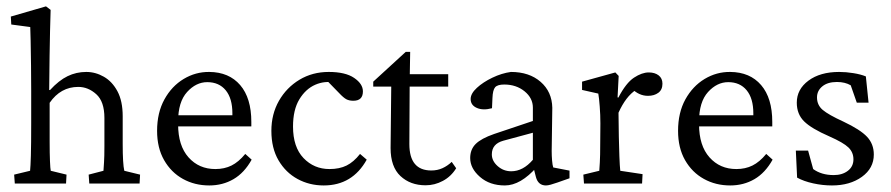

<svg xmlns="http://www.w3.org/2000/svg" viewBox="-20 -563 2733 589"><path d="M25.4 0 23.4 -27.3 72.3 -39.1Q73.7 -51.8 74.7 -85.7Q75.7 -119.6 75.7 -187V-284.7Q75.7 -319.8 75.2 -362.1Q74.7 -404.3 74 -437.7Q73.2 -471.2 72.8 -480L14.6 -487.8L13.2 -512.2L121.1 -543.5L135.3 -532.7Q134.3 -500 133.5 -466.8Q132.8 -433.6 132.1 -391.1Q131.3 -348.6 130.9 -287.1L133.3 -286.6Q160.6 -316.4 187.3 -329.3Q213.9 -342.3 244.6 -342.3Q272.9 -342.3 298.6 -327.6Q324.2 -313 340.3 -283Q356.4 -252.9 356.4 -206.1V-121.1Q356.4 -60.5 361.3 -39.1L409.7 -27.3L408.2 0H253.9L252 -27.3L297.4 -39.1Q297.9 -47.9 299.1 -64.7Q300.3 -81.5 300.3 -115.2V-201.2Q300.3 -251.5 275.4 -273.9Q250.5 -296.4 220.2 -296.4Q166 -296.4 132.3 -247.6V-128.9Q132.3 -92.3 133.3 -68.6Q134.3 -44.9 135.7 -39.1L184.1 -27.3L182.6 0Z M622.1 5.9Q577.1 5.9 541 -14.2Q504.9 -34.2 483.4 -71.8Q461.9 -109.4 461.9 -161.6Q461.9 -217.3 484.4 -258.1Q506.8 -298.8 543.5 -320.8Q580.1 -342.8 622.1 -342.3Q682.6 -341.8 716.8 -302Q751 -262.2 751 -189V-175.3H509.3V-209.5H701.7L692.9 -199.7V-215.3Q692.9 -261.2 672.4 -286.1Q651.9 -311 615.7 -311Q581.5 -311 554 -280.8Q526.4 -250.5 526.4 -190.4V-181.6Q526.4 -116.2 558.3 -80.3Q590.3 -44.4 640.6 -44.4Q668.5 -44.4 690.2 -55.2Q711.9 -65.9 732.4 -90.8L752 -73.2Q729.5 -32.7 696.3 -13.4Q663.1 5.9 622.1 5.9Z M973.1 5.9Q929.2 5.9 892.8 -13.9Q856.4 -33.7 834.5 -71Q812.5 -108.4 812.5 -161.6Q812.5 -212.9 835.7 -253.7Q858.9 -294.4 898.7 -318.4Q938.5 -342.3 988.3 -342.3Q1039.6 -342.3 1066.4 -324Q1093.3 -305.7 1093.3 -282.7Q1093.3 -253.9 1064 -253.9Q1051.3 -253.9 1042.5 -258.5Q1033.7 -263.2 1020.5 -277.3L981.4 -317.4L1008.3 -309.1Q976.6 -315.9 947 -303Q917.5 -290 898.2 -258.1Q878.9 -226.1 878.9 -174.8Q878.9 -111.8 911.1 -78.1Q943.4 -44.4 990.7 -44.4Q1021.5 -44.4 1043.2 -55.2Q1064.9 -65.9 1084.5 -90.8L1105 -73.2Q1061 5.9 973.1 5.9Z M1379.4 -46.9Q1363.8 -21.5 1338.6 -8.1Q1313.5 5.4 1285.6 5.4Q1238.8 5.4 1208.5 -22.9Q1178.2 -51.3 1178.2 -108.9L1180.2 -297.4H1125V-312.5L1224.6 -403.8H1238.3L1236.8 -315.4L1235.8 -121.1Q1235.8 -40 1303.2 -40Q1321.8 -40 1337.4 -47.1Q1353 -54.2 1365.7 -66.4ZM1210 -297.4V-335.4H1355V-297.4Z M1528.8 5.9Q1482.4 5.9 1452.4 -20.3Q1422.4 -46.4 1422.4 -78.1Q1422.4 -104.5 1439.2 -121.3Q1456.1 -138.2 1495.6 -151.9L1614.7 -191.9V-232.9Q1614.7 -262.2 1589.1 -283Q1563.5 -303.7 1526.9 -303.7Q1506.3 -303.7 1499 -295.4Q1491.7 -287.1 1490.7 -262.2L1489.3 -231Q1461.9 -223.6 1442.9 -231.9Q1423.8 -240.2 1423.8 -259.3Q1423.8 -275.9 1442.9 -293.5Q1461.9 -311 1490.5 -324.7Q1519 -338.4 1547.4 -342.3Q1603.5 -342.3 1638.4 -312Q1673.3 -281.7 1674.3 -232.4L1672.4 -99.6Q1672.4 -85.4 1673.6 -70.8Q1674.8 -56.2 1677.2 -49.3L1727.1 -39.6V-16.1L1689.5 -2.9Q1678.7 1 1669.7 3.4Q1660.6 5.9 1654.8 5.9Q1630.9 5.9 1624 -20L1616.2 -50.8L1627.4 -51.3Q1577.1 5.9 1528.8 5.9ZM1548.3 -37.6Q1584.5 -37.6 1614.7 -72.8V-155.8L1523.9 -131.3Q1488.8 -121.6 1488.8 -89.4Q1488.8 -69.3 1506.6 -53.5Q1524.4 -37.6 1548.3 -37.6Z M1771.5 0 1769.5 -27.3 1818.4 -39.1Q1818.8 -44.9 1820.1 -64.7Q1821.3 -84.5 1821.3 -123L1821.8 -184.6Q1821.8 -210.4 1819.8 -236.3Q1817.9 -262.2 1815.4 -275.9L1765.6 -287.1V-312.5L1867.7 -340.8L1877.9 -330.1L1874.5 -264.2L1877 -263.7Q1900.4 -308.6 1924.8 -324.7Q1949.2 -340.8 1970.2 -340.8Q1988.8 -340.8 2000.5 -331.8Q2012.2 -322.8 2012.2 -306.2Q2012.2 -287.6 1999.5 -278.3Q1986.8 -269 1967.8 -269Q1939.9 -269 1917.5 -292L1930.7 -287.1Q1899.9 -267.1 1877.4 -217.3L1878.4 -143.6Q1878.9 -114.7 1880.1 -83.7Q1881.3 -52.7 1882.8 -39.1L1951.2 -28.8L1949.7 0Z M2220.2 5.9Q2175.3 5.9 2139.2 -14.2Q2103 -34.2 2081.5 -71.8Q2060.1 -109.4 2060.1 -161.6Q2060.1 -217.3 2082.5 -258.1Q2105 -298.8 2141.6 -320.8Q2178.2 -342.8 2220.2 -342.3Q2280.8 -341.8 2314.9 -302Q2349.1 -262.2 2349.1 -189V-175.3H2107.4V-209.5H2299.8L2291 -199.7V-215.3Q2291 -261.2 2270.5 -286.1Q2250 -311 2213.9 -311Q2179.7 -311 2152.1 -280.8Q2124.5 -250.5 2124.5 -190.4V-181.6Q2124.5 -116.2 2156.5 -80.3Q2188.5 -44.4 2238.8 -44.4Q2266.6 -44.4 2288.3 -55.2Q2310.1 -65.9 2330.6 -90.8L2350.1 -73.2Q2327.6 -32.7 2294.4 -13.4Q2261.2 5.9 2220.2 5.9Z M2532.2 5.9Q2503.4 5.9 2474.6 -0.5Q2445.8 -6.8 2425.3 -18.1L2421.4 -101.1H2459L2474.6 -44.4Q2500 -25.9 2537.6 -25.9Q2564 -25.9 2581.1 -39.1Q2598.1 -52.2 2598.1 -74.2Q2598.1 -95.7 2582.8 -110.6Q2567.4 -125.5 2524.4 -144.5Q2469.2 -168.5 2446.8 -190.7Q2424.3 -212.9 2424.3 -248Q2424.3 -289.1 2460.2 -315.7Q2496.1 -342.3 2554.2 -342.3Q2575.7 -342.3 2598.1 -338.6Q2620.6 -335 2636.2 -328.6L2644.5 -248H2608.4L2589.8 -301.3Q2572.3 -311.5 2547.4 -311.5Q2519 -311.5 2502.7 -298.1Q2486.3 -284.7 2486.3 -264.2Q2486.3 -240.7 2503.9 -225.8Q2521.5 -210.9 2567.4 -189.9Q2619.1 -165.5 2639.9 -143.3Q2660.6 -121.1 2660.6 -88.9Q2660.6 -46.9 2624 -20.5Q2587.4 5.9 2532.2 5.9Z"/></svg>

Font: Lateef Light
Style: Regular
Weight: 300
Designer: SIL International
Foundry: SIL International
Version: Version 4.200